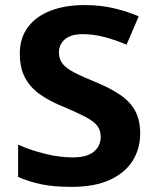

<svg xmlns="http://www.w3.org/2000/svg" viewBox="-20 -727 611 757"><path d="M532.7 -199.7Q532.7 -140.6 502.9 -93Q473.1 -45.4 413.1 -17.8Q353 9.8 262.2 9.8Q193.8 9.8 145 0Q96.2 -9.8 51.3 -29.3V-156.7Q101.6 -134.3 158.7 -120.4Q215.8 -106.4 266.1 -106.4Q322.3 -106.4 349.6 -128.7Q377 -150.9 377 -187.5Q377 -213.4 363.5 -231Q350.1 -248.5 318.8 -265.1Q287.6 -281.7 234.9 -304.2Q179.2 -326.2 139.6 -353.5Q100.1 -380.9 79.1 -419.7Q58.1 -458.5 58.1 -515.6Q58.1 -577.1 90.1 -619.9Q122.1 -662.6 179.4 -684.8Q236.8 -707 312 -707Q377.4 -707 430.7 -694.1Q483.9 -681.2 526.9 -662.6L479 -550.8Q436 -569.3 392.3 -580.8Q348.6 -592.3 307.1 -592.3Q259.3 -592.3 235.8 -572Q212.4 -551.8 212.4 -520Q212.4 -494.6 226.1 -476.6Q239.7 -458.5 271.7 -441.7Q303.7 -424.8 358.4 -402.8Q414.1 -379.9 453.1 -353.5Q492.2 -327.1 512.5 -290.8Q532.7 -254.4 532.7 -199.7Z"/></svg>

Font: Lunasima
Style: Bold
Weight: 700
Designer: The DocRepair Project, Monotype Design Team
Foundry: Google
Version: Version 2.009